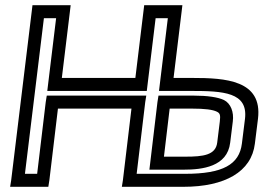

<svg xmlns="http://www.w3.org/2000/svg" viewBox="-20 -694 1015 739"><path d="M720 -394H648L679 -649L682 -674H657H560H535L532 -649L501 -394H218L249 -649L252 -674H227H130H105L102 -649L23 0L19 25H44H141H166L170 0L203 -276H486L453 0L449 25H474H686C846 25 948 -33 961 -141L973 -237C991 -386 847 -394 720 -394ZM714 -344C840 -344 935 -339 923 -237L911 -141C901 -61 838 -25 693 -25H506L539 -301L543 -326H518H185H160L156 -301L123 -25H76L149 -624H196L165 -369L162 -344H187H520H545L548 -369L579 -624H626L595 -369L592 -344H617H714ZM694 -91H611L633 -276H718C769 -276 799 -272 815 -264C827 -258 829 -251 826 -226L816 -145C810 -97 762 -91 694 -91ZM688 -41C758 -41 855 -52 866 -145L876 -226C881 -263 868 -296 842 -309C819 -320 778 -326 725 -326H615H590L586 -301L558 -66L555 -41H580H688Z"/></svg>

Font: Gamestation Display Outline
Style: Italic
Weight: 400
Designer: Jonas Hecksher
Foundry: Jonas Hecksher, Playtypeª, e-types AS
Version: Version 1.003